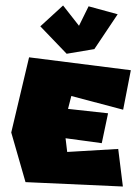

<svg xmlns="http://www.w3.org/2000/svg" viewBox="-20 -701 499 700"><path d="M127 -605 223 -505 324 -522 409 -649 303 -678 268 -607 210 -681ZM86 -492 21 -218 73 -37 428 -21 411 -158 225 -147 219 -197 351 -179 374 -288 228 -304 240 -351 429 -301 457 -445Z"/></svg>

Font: Super Mario
Style: Regular
Weight: 400
Version: Version 1.0